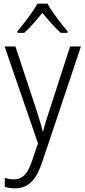

<svg xmlns="http://www.w3.org/2000/svg" viewBox="-20 -785 463 1046"><path d="M239 -765H184C160 -721 109 -655 75 -615V-606H112C144 -635 181 -678 211 -715C242 -677 278 -635 311 -606H348V-615C316 -651 263 -720 239 -765ZM5 -532 187 -4 155 90C131 163 103 192 55 192C37 192 21 189 6 184V233C23 238 40 241 62 241C136 241 178 193 210 98L421 -532H362L253 -195C237 -147 223 -104 215 -70H212C205 -103 193 -140 175 -196L64 -532Z"/></svg>

Font: Noto Sans Armenian SemiCondensed Light
Style: Regular
Weight: 300
Width: 4
Designer: Monotype Design Team
Foundry: Monotype Imaging Inc.
Version: Version 2.008